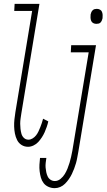

<svg xmlns="http://www.w3.org/2000/svg" viewBox="-20 -755 554 998"><path d="M126 8Q107 8 92 -1.5Q77 -11 69 -27Q61 -43 57.5 -61Q54 -79 53.5 -97.5Q53 -116 55 -134.5Q57 -153 60 -172L147 -698H54L56 -735H185L91 -166Q89 -153 87 -139Q85 -125 85 -112Q85 -99 86.5 -85.5Q88 -72 91.5 -59.5Q95 -47 104.5 -38Q114 -29 128 -29Q139 -29 149.5 -35.5Q160 -42 167.5 -51.5Q175 -61 180 -72Q185 -83 189.5 -94Q194 -105 197.5 -116Q201 -127 204 -138L231 -124Q228 -110 223 -95.5Q218 -81 212 -67.5Q206 -54 197.5 -41Q189 -28 179 -17Q169 -6 154.5 1Q140 8 126 8ZM481 -631Q472 -631 464.5 -635Q457 -639 454 -646.5Q451 -654 450.5 -662.5Q450 -671 451 -680Q452 -685 454.5 -691Q457 -697 461.5 -701.5Q466 -706 471.5 -707.5Q477 -709 483 -709Q492 -709 499.5 -705Q507 -701 510 -693.5Q513 -686 513.5 -677.5Q514 -669 513 -660Q512 -655 509.5 -649Q507 -643 503 -638.5Q499 -634 493 -632.5Q487 -631 481 -631ZM264 223Q247 223 231.5 216Q216 209 206.5 196.5Q197 184 192.5 168Q188 152 186 135Q184 118 185 101Q186 84 188 66H221Q219 79 217.5 91.5Q216 104 217 116Q218 128 220.5 140Q223 152 228 162.5Q233 173 243 179.5Q253 186 265 186Q281 186 294.5 175Q308 164 316.5 150Q325 136 331 121Q337 106 341.5 91Q346 76 349.5 60.5Q353 45 356 29L441 -483H348L350 -520H479L387 35Q384 50 381.5 64.5Q379 79 375 93Q371 107 365.5 121.5Q360 136 353.5 149.5Q347 163 338 176Q329 189 318 200Q307 211 293 217Q279 223 264 223Z"/></svg>

Font: Iosevka Curly Slab Extralight
Style: Italic
Weight: 200
Italic angle: -9°
Monospace: yes
Designer: Belleve Invis
Foundry: Belleve Invis
Version: Version 22.1.2; ttfautohint (v1.8.4)